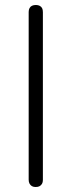

<svg xmlns="http://www.w3.org/2000/svg" viewBox="-20 -600 287 770"><path d="M123 150Q114 150 108 146.5Q102 143 98.5 136.5Q95 130 95 121V-552Q95 -561 98.5 -567.5Q102 -574 108.5 -577Q115 -580 124 -580Q133 -580 139.5 -576.5Q146 -573 149 -567Q152 -561 152 -551V122Q152 131 148.5 137Q145 143 139 146.5Q133 150 123 150Z"/></svg>

Font: Fredoka Light
Style: Regular
Weight: 300
Designer: Ben Nathan
Foundry: Milena B. Brandão, Ben Nathan
Version: Version 2.001